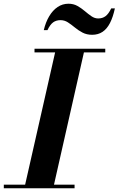

<svg xmlns="http://www.w3.org/2000/svg" viewBox="-63 -1012 637 1032"><path d="M67.7 0 237.7 -750H392.5L222.8 0ZM-42.5 0V-19.5H337.8V0ZM122.5 -730.5V-750H502.8V-730.5ZM432.3 -825Q402.8 -825 380.4 -836.9Q358 -848.7 339.1 -864.4Q320.3 -880 301.9 -891.9Q283.5 -903.7 262 -903.7Q239.3 -903.7 222.9 -892Q206.5 -880.2 192 -850H172.3Q182.3 -892.5 201.3 -924.5Q220.3 -956.5 246.6 -974.3Q273 -992 305 -992Q332 -992 353.3 -980Q374.5 -968 392.8 -952.4Q411 -936.8 428.4 -924.8Q445.8 -912.8 464.8 -912.8Q487.8 -912.8 504.3 -925.1Q520.8 -937.5 534.8 -967H554.5Q544.5 -920 528.1 -888.2Q511.8 -856.5 488 -840.7Q464.3 -825 432.3 -825Z"/></svg>

Font: Bodoni Moda
Style: Italic
Weight: 400
Italic angle: -13°
Designer: Owen Earl
Foundry: indestructible type
Version: Version 2.005